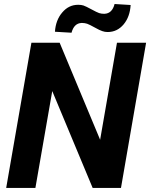

<svg xmlns="http://www.w3.org/2000/svg" viewBox="-20 -920 735 940"><path d="M541 -900.4C533.2 -869.6 516.6 -853.5 491.7 -852.5C490.7 -852.5 489.7 -852.5 488.8 -852.5C480.5 -852.5 473.1 -853.5 465.3 -856C458 -858.4 445.3 -864.7 427.2 -874.5C409.2 -884.3 396 -890.6 388.7 -893.1C380.9 -895.5 372.6 -896.5 364.3 -896.5C363.3 -896.5 362.8 -896.5 361.8 -896.5C331.5 -896.5 305.7 -883.8 284.7 -858.9C263.2 -834 251.5 -802.2 249 -764.6L330.1 -759.8C338.4 -790.5 354.5 -806.6 379.4 -807.6C380.4 -807.6 381.3 -807.6 382.3 -807.6C390.6 -807.6 398.9 -806.2 406.7 -803.7C414.6 -800.8 426.8 -794.9 443.4 -785.6C460 -776.4 472.7 -770 481 -767.6C489.3 -764.6 497.6 -763.2 506.8 -763.2C538.6 -763.2 564.5 -775.9 585.4 -800.8C606 -825.7 617.2 -856.9 619.6 -895.5ZM695.3 -710.9H552.7L470.2 -235.8L272 -710.9H133.8L10.3 0H153.3L235.8 -474.1L433.6 0H572.3Z"/></svg>

Font: Roboto
Style: Bold Italic
Weight: 700
Italic angle: -12°
Designer: Google
Version: Version 2.137; 2017